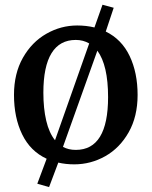

<svg xmlns="http://www.w3.org/2000/svg" viewBox="-20 -677 635 804"><path d="M375.5 -562 409.2 -657.2 456.1 -644.5 422.9 -544.9Q489.7 -512.2 522.9 -442.4Q556.2 -372.6 556.2 -279.3Q556.2 -189 518.8 -123Q481.4 -57.1 420.7 -22.9Q359.9 11.2 291 11.2Q254.9 11.2 224.1 3.9L185.5 106.4L136.2 92.3L175.3 -12.2Q106.9 -43.9 72.8 -114.3Q38.6 -184.6 38.6 -279.8Q38.6 -369.1 75.9 -435.1Q113.3 -501 174.1 -535.6Q234.9 -570.3 303.2 -570.3Q341.3 -570.3 375.5 -562ZM353.5 -495.1Q328.1 -509.8 297.4 -509.8Q230 -509.8 195.8 -454.3Q161.6 -398.9 161.6 -288.6Q161.6 -222.7 173.6 -171.6Q185.5 -120.6 210.4 -89.8ZM387.7 -464.8 243.7 -62Q266.6 -49.3 297.4 -49.3Q432.6 -49.3 432.6 -270.5Q432.6 -403.8 387.7 -464.8Z"/></svg>

Font: Merriweather
Style: Regular
Weight: 400
Designer: Eben Sorkin
Foundry: Eben Sorkin
Version: Version 1.584; ttfautohint (v1.6)